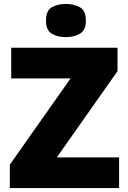

<svg xmlns="http://www.w3.org/2000/svg" viewBox="-20 -957 651 977"><path d="M586 0H30V-119L339 -558H37V-714H578V-595L269 -156H586ZM315 -937Q356 -937 386.5 -920Q417 -903 417 -852Q417 -803 386.5 -785.5Q356 -768 315 -768Q273 -768 243.5 -785.5Q214 -803 214 -852Q214 -903 243.5 -920Q273 -937 315 -937Z"/></svg>

Font: Noto Sans Thai Black
Style: Regular
Weight: 900
Version: Version 2.001